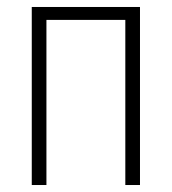

<svg xmlns="http://www.w3.org/2000/svg" viewBox="-20 -530 492 550"><path d="M71 0V-510H381V0H339V-473H113V0Z"/></svg>

Font: Saira Condensed ExtraLight
Style: Regular
Weight: 250
Width: 3
Designer: Hector Gatti with collaboration of the Omnibus-Type team
Foundry: Omnibus-Type
Version: Version 1.101